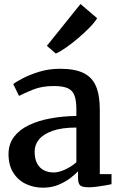

<svg xmlns="http://www.w3.org/2000/svg" viewBox="-20 -902 585 934"><path d="M189.5 11Q144.5 11 106.2 -7Q68 -25 44.8 -61.5Q21.5 -98 21.5 -152.5Q21.5 -201.5 48.2 -236.5Q75 -271.5 121 -293.5Q167 -315.5 226.5 -326.2Q286 -337 351.5 -338V-369.5Q351.5 -412 342.5 -437Q333.5 -462 309.8 -472.8Q286 -483.5 241.5 -483.5Q183.5 -483.5 140 -465.8Q96.5 -448 72.5 -435.5L44.5 -493Q55 -502 88.8 -520Q122.5 -538 170.2 -552.8Q218 -567.5 272 -567.5Q344.5 -567.5 386.8 -546.5Q429 -525.5 447.2 -481.8Q465.5 -438 465.5 -368.5V-55H522.5V-6Q511.5 -3.5 492 0Q472.5 3.5 450.8 6.2Q429 9 411 9Q381.5 9 370.5 0.2Q359.5 -8.5 359.5 -38.5V-68.5Q347 -55 322.8 -36.2Q298.5 -17.5 264.8 -3.2Q231 11 189.5 11ZM241 -63Q266 -63 297.2 -77.5Q328.5 -92 351.5 -112.5V-281.5Q281.5 -281.5 236.5 -265.8Q191.5 -250 170 -224Q148.5 -198 148.5 -165Q148.5 -129.5 160.5 -107Q172.5 -84.5 193.5 -73.8Q214.5 -63 241 -63ZM251 -642 208 -679 371.5 -882.5 452.5 -813.5Q441.5 -794.5 416.8 -769Q392 -743.5 361.2 -717.2Q330.5 -691 301.5 -670.8Q272.5 -650.5 252.5 -642Z"/></svg>

Font: Merriweather Light 18pt SemiBold
Style: Regular
Weight: 600
Version: Version 2.100